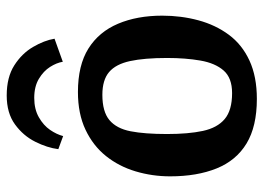

<svg xmlns="http://www.w3.org/2000/svg" viewBox="-124 -630 767 558"><g transform="rotate(-90 259.0 -351.5)"><path d="M260 -715Q313 -715 347.5 -693Q382 -671 401 -638.5Q420 -606 425 -576L358 -552Q355 -570 343 -589Q331 -608 308.5 -621.5Q286 -635 253 -635Q220 -635 196.5 -621.5Q173 -608 160 -589Q147 -570 142 -551L104 -565Q108 -597 125.5 -632Q143 -667 176 -691Q209 -715 260 -715ZM250 12Q170 12 120.5 -18Q71 -48 48 -105Q25 -162 25 -240Q25 -292 39.5 -340.5Q54 -389 84 -426.5Q114 -464 160.5 -486Q207 -508 270 -508Q348 -508 396.5 -477.5Q445 -447 468.5 -391.5Q492 -336 492 -263Q492 -208 478.5 -158Q465 -108 436.5 -69.5Q408 -31 361.5 -9.5Q315 12 250 12ZM267 -60Q311 -60 332.5 -84.5Q354 -109 361.5 -152Q369 -195 369 -249Q369 -315 360 -356.5Q351 -398 328 -417.5Q305 -437 262 -437Q213 -437 188.5 -416.5Q164 -396 156 -355Q148 -314 148 -249Q148 -187 157 -145Q166 -103 191.5 -81.5Q217 -60 267 -60Z"/></g></svg>

Font: Faustina SemiBold
Style: Regular
Weight: 600
Designer: Alfonso Garcia
Foundry: http://www.omnibus-type.com
Version: Version 1.200